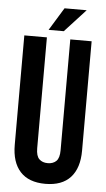

<svg xmlns="http://www.w3.org/2000/svg" viewBox="-58 -885 515 932"><g transform="rotate(5 199.0 -419.5)"><path d="M145 -700V-160Q145 -122 160.5 -107Q176 -92 202 -92Q228 -92 243.5 -107Q259 -122 259 -160V-700H363V-167Q363 -82 321.5 -36.5Q280 9 199 9Q118 9 76.5 -36.5Q35 -82 35 -167V-700ZM326 -848 224 -737H150L218 -848Z"/></g></svg>

Font: SVN-Bebas Neue
Style: Bold
Weight: 700
Designer: Ryoichi Tsunekawa
Foundry: Ryoichi Tsunekawa
Version: Version 1.300; ttfautohint (v1.7.9-c794)